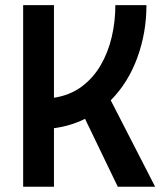

<svg xmlns="http://www.w3.org/2000/svg" viewBox="-20 -713 626 733"><path d="M68.4 0V-693.4H186V-339.8Q246.6 -349.1 290.8 -381.6Q335 -414.1 363.8 -463.1Q392.6 -512.2 406.5 -571.5Q420.4 -630.9 420.4 -693.4H539.1Q539.1 -588.4 504.2 -492.7Q469.2 -397 402.8 -330.1L572.3 0H429.7L304.7 -259.3Q249.5 -231.9 186 -223.6V0Z"/></svg>

Font: CaskaydiaCove NF SemiBold
Style: Regular
Weight: 600
Designer: Aaron Bell
Foundry: Saja Typeworks
Version: Version 2111.001; VTT 6.35;Nerd Fonts 3.2.1